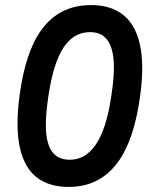

<svg xmlns="http://www.w3.org/2000/svg" viewBox="-20 -727 600 756"><path d="M251 9C451.5 9 509.5 -189 531 -344.5C536.5 -381 540 -420 540 -459C540 -586.5 498.5 -707 338 -707C130.5 -707 79 -502 58 -358C53 -320.5 49 -281 49 -241C49 -113 88.5 9 251 9ZM160.5 -236C160.5 -268 164.5 -304.5 169.5 -341.5C190 -482.5 230 -600.5 335.5 -600.5C403.5 -600.5 428.5 -545 428.5 -461C428.5 -429.5 424.5 -392.5 419 -354C399 -212.5 354.5 -98 254 -98C182.5 -98 160.5 -156 160.5 -236Z"/></svg>

Font: HK Grotesk SemiBold
Style: Italic
Weight: 600
Italic angle: -16°
Designer: Alfredo Marco Pradil
Foundry: Hanken Design Co.
Version: Version 3.001;FEAKit 1.0